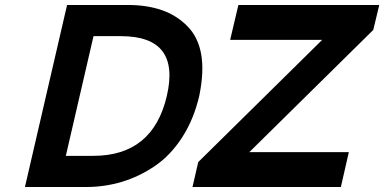

<svg xmlns="http://www.w3.org/2000/svg" viewBox="-20 -750 1541 770"><path d="M465 -605H355L244 -125H354Q593 -125 649 -365Q705 -605 465 -605ZM775 -100 1272 -590H903L936 -730H1501L1477 -630L980 -140H1379L1347 0H752ZM80 0 249 -730H494Q569 -730 628.5 -709.5Q688 -689 731.5 -645Q775 -601 787 -531.5Q799 -462 779 -365Q757 -271 710.5 -199Q664 -127 601.5 -84.5Q539 -42 469.5 -21Q400 0 325 0Z"/></svg>

Font: Miedinger
Style: Bold-Italic
Weight: 700
Italic angle: -13°
Version: Version 001.000